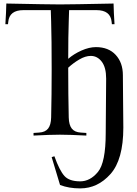

<svg xmlns="http://www.w3.org/2000/svg" viewBox="-20 -752 758 1065"><path d="M166 0V-14.6L196.3 -16.6Q231 -18.6 246.8 -38.8Q262.7 -59.1 263.7 -100.1Q266.6 -227.1 266.6 -366.2Q266.6 -537.1 263.7 -632.3Q262.7 -678.7 261.7 -695.8H109.9Q32.2 -695.8 25.9 -631.3L24.4 -617.7H9.8Q14.2 -685.1 15.1 -732.4Q252.4 -727.5 312.5 -727.5Q372.6 -727.5 609.9 -732.4Q610.8 -685.1 615.2 -617.7H600.6L599.1 -631.3Q592.8 -695.8 515.1 -695.8H363.3Q362.3 -678.7 361.3 -632.3Q358.4 -554.7 358.4 -425.8Q389.2 -452.6 431.9 -471.7Q474.6 -490.7 512.2 -490.7Q582 -490.7 621.8 -447.5Q661.6 -404.3 661.6 -335Q661.6 -294.4 662.8 -186.3Q664.1 -78.1 664.1 -44.4Q664.1 133.3 592.8 213.4Q522 293 424.8 293Q361.3 293 313 273.9Q303.7 243.2 266.6 119.6L281.7 114.7Q310.1 193.8 337.4 224.1Q364.3 253.9 424.8 253.9Q480 253.9 522.9 202.1Q566.4 150.4 566.4 -14.2Q566.4 -47.4 567.6 -162.6Q568.8 -277.8 568.8 -315.9Q568.8 -377.9 544.4 -409.9Q520 -441.9 483.4 -441.9Q453.6 -441.9 419.9 -422.1Q386.2 -402.3 358.4 -376.5V-366.2Q358.4 -227.1 361.3 -100.1Q362.3 -59.1 378.2 -38.8Q394 -18.6 428.7 -16.6L459 -14.6V0Q365.7 -4.9 312.5 -4.9Q259.3 -4.9 166 0Z"/></svg>

Font: Flanker
Style: Regular
Weight: 400
Designer: Flanker
Foundry: Flanker
Version: Version 2.027